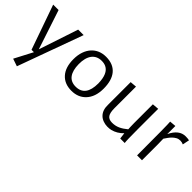

<svg xmlns="http://www.w3.org/2000/svg" viewBox="18 -1302 2295 2295"><g transform="rotate(45 1165.5 -154.5)"><path d="M31.2 -564.9H122.6L287.6 -65.4L453.6 -564.9H546.4L245.6 263.2L149.9 230.5Q248.5 44.9 270.5 0H230Z M663.1 -275.4Q663.1 -345.7 682.4 -401.6Q701.7 -457.5 736.3 -495.1Q806.2 -571.8 919.9 -571.8Q1042 -571.8 1106 -496.1Q1168.5 -421.9 1168.5 -280.3Q1168.5 -140.6 1093.3 -62Q1024.4 9.8 913.1 9.8Q796.4 9.8 730.5 -63.5Q663.1 -137.2 663.1 -275.4ZM914.1 -61Q1079.1 -61 1079.1 -280.3Q1076.2 -444.3 989.3 -485.8Q958.5 -500.5 917.2 -500.5Q876 -500.5 844.7 -485.6Q813.5 -470.7 792 -442.4Q748.5 -383.3 749.8 -277.8Q751 -172.4 792.2 -116.7Q833.5 -61 914.1 -61Z M1799.3 -472.2V-228Q1799.3 -30.3 1805.7 0H1729.5L1719.7 -79.1Q1660.6 -17.1 1582.5 2.9Q1555.2 9.8 1518.8 9.3Q1482.4 8.8 1447.8 -3.9Q1413.1 -16.6 1389.2 -40.5Q1339.4 -90.3 1341.3 -179.7V-564.9L1424.3 -571.8V-209Q1424.3 -131.8 1446.8 -98.6Q1470.2 -64.5 1524.9 -64Q1579.6 -63.5 1625.5 -84.2Q1671.4 -105 1719.7 -145.5L1717.8 -181.2Q1716.3 -204.6 1716.3 -247.6V-564.9L1799.8 -571.8Q1799.3 -518.6 1799.3 -472.2Z M2095.2 -362.3Q2097.2 -325.2 2097.2 -268.6V0H2014.6Q2014.6 -518.1 2008.8 -564.9L2089.8 -571.8V-434.6Q2154.8 -571.8 2264.2 -571.8Q2301.8 -571.8 2326.2 -565.9L2308.1 -479Q2284.7 -490.7 2255.6 -491Q2226.6 -491.2 2202.6 -478Q2178.7 -464.8 2158.9 -445.3Q2139.2 -425.8 2123.5 -403.3Z"/></g></svg>

Font: Duru Sans
Style: Regular
Weight: 400
Designer: Onur Yazõcõgil
Foundry: Onur Yazõcõgil
Version: Version 1.002